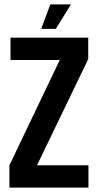

<svg xmlns="http://www.w3.org/2000/svg" viewBox="-20 -857 449 877"><path d="M28 -685H383V-587L149 -102H384V0H23V-102L253 -583H28ZM210 -837H304L235 -725H168Z"/></svg>

Font: Khand SemiBold
Style: Regular
Weight: 600
Designer: Devanagari: Sanchit Sawaria, Jyotish Sonowal; Latin: Satya Rajpurohit
Foundry: Indian Type Foundry
Version: Version 1.101;PS 1.0;hotconv 1.0.78;makeotf.lib2.5.61930; tt